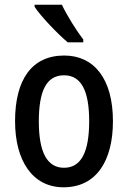

<svg xmlns="http://www.w3.org/2000/svg" viewBox="-20 -786 544 816"><path d="M243 -766H127V-757C153 -717 227 -640 268 -606H334V-618C306 -654 264 -721 243 -766ZM460 -271C460 -452 379 -550 253 -550C114 -550 44 -446 44 -271C44 -102 119 10 250 10C390 10 460 -103 460 -271ZM145 -270C145 -399 177 -466 252 -466C326 -466 359 -399 359 -271C359 -142 326 -73 252 -73C178 -73 145 -143 145 -270Z"/></svg>

Font: Noto Sans Myanmar UI Condensed Medium
Style: Regular
Weight: 500
Width: 3
Designer: Monotype Design Team
Foundry: Monotype Imaging Inc.
Version: Version 2.103